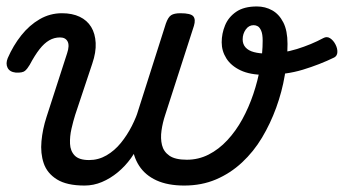

<svg xmlns="http://www.w3.org/2000/svg" viewBox="-38 -556 1065 595"><path d="M224 19Q169 19 138.5 0Q108 -19 97.5 -50Q87 -81 90.5 -118.5Q94 -156 106 -193L170 -391Q178 -415 171.5 -427.5Q165 -440 148 -440Q130 -440 114.5 -431Q99 -422 84.5 -403.5Q70 -385 54 -355Q47 -343 39.5 -336.5Q32 -330 11 -331Q-8 -333 -14.5 -346Q-21 -359 -14 -376Q3 -415 28 -446.5Q53 -478 85 -496.5Q117 -515 154 -515Q186 -515 209 -504Q232 -493 244.5 -472.5Q257 -452 258.5 -423Q260 -394 248 -359L195 -200Q189 -181 183.5 -157Q178 -133 179 -110.5Q180 -88 193.5 -74Q207 -60 238 -60Q267 -60 292 -74.5Q317 -89 336.5 -113Q356 -137 370.5 -165.5Q385 -194 393 -221L396 -119Q386 -91 368 -66Q350 -41 327 -22Q304 -3 278 8Q252 19 224 19ZM533 19Q482 19 447 3Q412 -13 393 -42.5Q374 -72 371.5 -110.5Q369 -149 384 -194L476 -483Q483 -503 492.5 -509Q502 -515 521 -515Q553 -515 561 -505.5Q569 -496 563 -476L474 -200Q466 -176 462.5 -151.5Q459 -127 464 -106.5Q469 -86 487 -73.5Q505 -61 541 -61Q577 -61 608.5 -77Q640 -93 666.5 -121.5Q693 -150 713 -186.5Q733 -223 747 -264.5Q761 -306 768.5 -348.5Q776 -391 776 -430Q776 -450 771.5 -460.5Q767 -471 761 -474.5Q755 -478 748 -478Q733 -478 723.5 -464.5Q714 -451 714 -434Q714 -419 723 -409Q732 -399 749 -394.5Q766 -390 789 -390Q837 -390 882 -404Q927 -418 964 -438Q975 -444 985 -437.5Q995 -431 1001.5 -418.5Q1008 -406 1007.5 -394.5Q1007 -383 998 -378Q953 -356 900.5 -340Q848 -324 783 -324Q737 -324 707.5 -338Q678 -352 663.5 -375Q649 -398 649 -425Q649 -452 659.5 -477.5Q670 -503 694 -519.5Q718 -536 758 -536Q784 -536 805.5 -524Q827 -512 840 -486.5Q853 -461 853 -420Q853 -373 844.5 -322.5Q836 -272 818 -222.5Q800 -173 774 -129.5Q748 -86 712 -52.5Q676 -19 631.5 0Q587 19 533 19Z"/></svg>

Font: Playwrite RO
Style: Regular
Weight: 400
Designer: Veronika Burian, José Scaglione
Foundry: TypeTogether
Version: Version 1.002